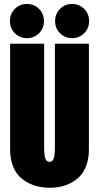

<svg xmlns="http://www.w3.org/2000/svg" viewBox="-20 -916 490 948"><path d="M29 -811.5Q29 -847.5 53.2 -872Q77.5 -896.5 113 -896.5Q148.5 -896.5 172.8 -872Q197 -847.5 197 -811.5Q197 -776 172.5 -751.8Q148 -727.5 113 -727.5Q78 -727.5 53.5 -751.8Q29 -776 29 -811.5ZM252 -811.5Q252 -847.5 276.2 -872Q300.5 -896.5 336 -896.5Q371.5 -896.5 395.8 -872Q420 -847.5 420 -811.5Q420 -776 395.5 -751.8Q371 -727.5 336 -727.5Q301 -727.5 276.5 -751.8Q252 -776 252 -811.5ZM225 11Q188 11 155 1.2Q122 -8.5 93 -29.5Q64 -50.5 47 -88.5Q30 -126.5 30 -178V-700H198V-190Q198 -147 204.2 -132Q210.5 -117 225 -117Q239 -117 245 -132Q251 -147 251 -190V-700H419V-178Q419 -136.5 407.8 -103.5Q396.5 -70.5 377.8 -49.5Q359 -28.5 333.5 -14.5Q308 -0.5 281.2 5.2Q254.5 11 225 11Z"/></svg>

Font: League Mono Condensed ExtraBold
Style: Regular
Weight: 800
Width: 1
Designer: Tyler Finck
Foundry: The League of Moveable Type / Tyler Finck
Version: Version 2.210